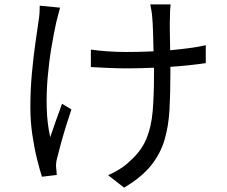

<svg xmlns="http://www.w3.org/2000/svg" viewBox="-20 -800 1040 879"><path d="M761 -780Q758 -755 758 -721Q757 -705 757.5 -661Q758 -617 759 -570Q803 -574 845 -579.5Q887 -585 922 -593V-511Q888 -506 846.5 -501.5Q805 -497 760 -494Q760 -484 760 -475Q760 -466 760 -459Q760 -373 756 -298.5Q752 -224 733.5 -160.5Q715 -97 671.5 -42.5Q628 12 548 59L475 2Q499 -8 526.5 -25Q554 -42 572 -60Q626 -107 649.5 -163Q673 -219 679 -291Q685 -363 685 -459Q685 -466 685 -473.5Q685 -481 685 -490Q621 -487 558 -487Q522 -487 475 -489Q428 -491 396 -493V-573Q428 -568 472.5 -565Q517 -562 557 -562Q620 -562 683 -565Q682 -612 680.5 -656.5Q679 -701 677 -720Q676 -737 673 -752.5Q670 -768 668 -780ZM255 -765Q251 -751 246.5 -732.5Q242 -714 238 -700Q226 -646 215 -580Q204 -514 198 -443Q192 -372 194 -303Q196 -234 210 -172Q221 -204 235.5 -246Q250 -288 264 -325L307 -299Q295 -264 282 -222Q269 -180 258.5 -141.5Q248 -103 242 -78Q235 -53 237 -33Q238 -26 238.5 -16.5Q239 -7 240 1L172 9Q162 -22 149.5 -72Q137 -122 128 -183.5Q119 -245 119 -308Q119 -389 126 -464.5Q133 -540 142 -603Q151 -666 157 -707Q160 -724 161 -742.5Q162 -761 162 -774Z"/></svg>

Font: Chiron Sans HK TT
Style: Regular
Weight: 400
Designer: Ryoko NISHIZUKA 西塚涼子 (kana, bopomofo & ideographs); Paul D. Hunt (Latin, Greek & Cyrillic); Sandoll Communications 산돌커뮤니
Foundry: Adobe
Version: Version 2.022;hotconv 1.0.109;makeotfexe 2.5.65596